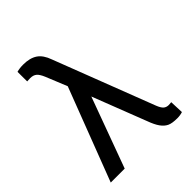

<svg xmlns="http://www.w3.org/2000/svg" viewBox="-212 -855 979 979"><g transform="rotate(-45 277.0 -366.0)"><path d="M127.4 -741.2Q175.3 -741.2 204.6 -721.7Q233.9 -702.1 250 -655.8L458.5 -114.3Q468.3 -89.4 479.2 -79.8Q490.2 -70.3 507.3 -70.3L525.9 -71.8L528.8 2.4Q511.2 8.3 490.7 8.3Q453.1 8.3 434.1 -0.7Q415 -9.8 399.9 -30.8Q384.8 -51.8 370.6 -90.8L258.3 -380.4L118.7 0H18.1L210.4 -502.4L163.6 -617.2Q152.3 -644.5 139.4 -655.8Q126.5 -667 104.5 -667L81.5 -666L81.1 -735.4Q101.6 -741.2 127.4 -741.2Z"/></g></svg>

Font: Roboto-ThirdPerson-AD3FC
Style: ThirdPerson-AD3FC
Weight: 400
Designer: Google
Version: Version 2.137; 2017